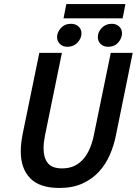

<svg xmlns="http://www.w3.org/2000/svg" viewBox="-20 -920 678 952"><path d="M638 -658 555 -250Q545 -199 524.5 -152Q504 -105 470.5 -68.5Q437 -32 388.5 -10Q340 12 274 12Q177 12 130 -36Q83 -84 83 -169Q83 -191 85.5 -212Q88 -233 92 -254L175 -658H287L203 -248Q200 -232 198 -216.5Q196 -201 196 -185Q196 -138 217 -111.5Q238 -85 288 -85Q325 -85 352 -99Q379 -113 397.5 -136.5Q416 -160 428 -190.5Q440 -221 446 -253Q466 -352 486.5 -450Q507 -548 527 -647L529 -658ZM263 -736Q263 -760 282 -781Q301 -802 332 -802Q355 -802 369.5 -788.5Q384 -775 384 -755Q384 -730 364.5 -709Q345 -688 314 -688Q291 -688 277 -702Q263 -716 263 -736ZM309 -900H602L588 -829H295ZM465 -736Q465 -761 484.5 -781.5Q504 -802 534 -802Q557 -802 571 -788.5Q585 -775 585 -755Q585 -731 566.5 -709.5Q548 -688 516 -688Q493 -688 479 -702Q465 -716 465 -736Z"/></svg>

Font: Codetta
Style: Bold Italic
Weight: 700
Italic angle: -11°
Designer: Ulrich Proeller
Foundry: PROSA GmbH
Version: Version 2.00;September 29, 2018;FontCreator 11.5.0.2427 64-b